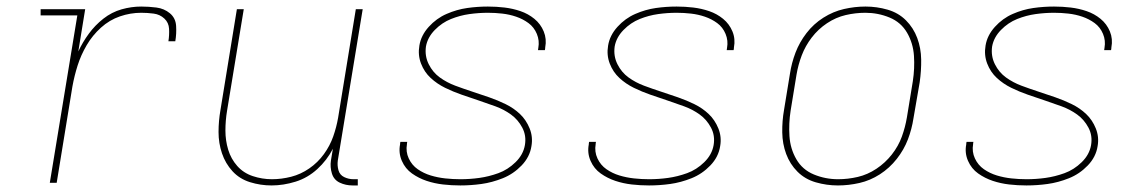

<svg xmlns="http://www.w3.org/2000/svg" viewBox="-20 -558 3496 586"><path d="M132 0H153L201 -294Q207 -327 217 -358.5Q227 -390 244.5 -420Q262 -450 288 -473.5Q314 -497 346 -508Q378 -519 411 -519Q430 -519 449 -516.5Q468 -514 481.5 -501.5Q495 -489 496 -470Q497 -451 494 -432H515Q519 -455 517.5 -479Q516 -503 498.5 -517.5Q481 -532 457.5 -535Q434 -538 411 -538Q381 -538 351 -529.5Q321 -521 295.5 -501Q270 -481 251 -455Q232 -429 219 -401L240 -530H104V-511H216Z M809 8Q845 8 882 -3.5Q919 -15 948.5 -42Q978 -69 996 -104L990 -68Q987 -48 993 -28.5Q999 -9 1017 -0.5Q1035 8 1056 8H1072V-11H1059Q1044 -11 1030.5 -17.5Q1017 -24 1013 -38.5Q1009 -53 1011 -68L1087 -530H1066L1012 -199Q1007 -170 997 -141.5Q987 -113 968.5 -87.5Q950 -62 924 -44Q898 -26 868.5 -18.5Q839 -11 810 -11Q780 -11 751.5 -20.5Q723 -30 704 -51.5Q685 -73 676.5 -101Q668 -129 668 -159.5Q668 -190 673 -220L724 -530H703L653 -223Q647 -189 647 -155Q647 -121 657.5 -90Q668 -59 689.5 -35.5Q711 -12 743 -2Q775 8 809 8Z M1385 8Q1417 8 1449.5 3.5Q1482 -1 1514.5 -14Q1547 -27 1572 -53Q1597 -79 1602 -112Q1607 -140 1596.5 -166Q1586 -192 1567 -210Q1548 -228 1523.5 -240Q1499 -252 1473 -261Q1447 -270 1421 -278.5Q1395 -287 1369.5 -296.5Q1344 -306 1322.5 -321.5Q1301 -337 1288.5 -362Q1276 -387 1280 -416Q1285 -444 1307 -466.5Q1329 -489 1356.5 -500Q1384 -511 1412.5 -515Q1441 -519 1469 -519Q1491 -519 1513 -516.5Q1535 -514 1555.5 -507Q1576 -500 1593 -487.5Q1610 -475 1618.5 -454.5Q1627 -434 1623 -412Q1623 -409 1622 -405H1643Q1644 -409 1644 -413Q1649 -439 1639.5 -462Q1630 -485 1611 -500.5Q1592 -516 1568.5 -524Q1545 -532 1520 -535Q1495 -538 1469 -538Q1437 -538 1405.5 -533.5Q1374 -529 1343 -515.5Q1312 -502 1288.5 -476Q1265 -450 1260 -419Q1255 -390 1265 -364Q1275 -338 1294.5 -320Q1314 -302 1338.5 -290Q1363 -278 1389 -269Q1415 -260 1440.5 -251.5Q1466 -243 1492 -233.5Q1518 -224 1539.5 -208.5Q1561 -193 1574 -168.5Q1587 -144 1582 -115Q1577 -86 1553.5 -63Q1530 -40 1501 -29.5Q1472 -19 1443 -15Q1414 -11 1385 -11Q1362 -11 1339 -13.5Q1316 -16 1294.5 -22.5Q1273 -29 1255 -41.5Q1237 -54 1227.5 -74.5Q1218 -95 1222 -118Q1222 -122 1223 -125H1202Q1201 -121 1201 -117Q1196 -91 1206.5 -67Q1217 -43 1237.5 -28.5Q1258 -14 1282 -6Q1306 2 1332 5Q1358 8 1385 8Z M1961 8Q1993 8 2025.5 3.5Q2058 -1 2090.5 -14Q2123 -27 2148 -53Q2173 -79 2178 -112Q2183 -140 2172.5 -166Q2162 -192 2143 -210Q2124 -228 2099.5 -240Q2075 -252 2049 -261Q2023 -270 1997 -278.5Q1971 -287 1945.5 -296.5Q1920 -306 1898.5 -321.5Q1877 -337 1864.5 -362Q1852 -387 1856 -416Q1861 -444 1883 -466.5Q1905 -489 1932.5 -500Q1960 -511 1988.5 -515Q2017 -519 2045 -519Q2067 -519 2089 -516.5Q2111 -514 2131.5 -507Q2152 -500 2169 -487.5Q2186 -475 2194.5 -454.5Q2203 -434 2199 -412Q2199 -409 2198 -405H2219Q2220 -409 2220 -413Q2225 -439 2215.5 -462Q2206 -485 2187 -500.5Q2168 -516 2144.5 -524Q2121 -532 2096 -535Q2071 -538 2045 -538Q2013 -538 1981.5 -533.5Q1950 -529 1919 -515.5Q1888 -502 1864.5 -476Q1841 -450 1836 -419Q1831 -390 1841 -364Q1851 -338 1870.5 -320Q1890 -302 1914.5 -290Q1939 -278 1965 -269Q1991 -260 2016.5 -251.5Q2042 -243 2068 -233.5Q2094 -224 2115.5 -208.5Q2137 -193 2150 -168.5Q2163 -144 2158 -115Q2153 -86 2129.5 -63Q2106 -40 2077 -29.5Q2048 -19 2019 -15Q1990 -11 1961 -11Q1938 -11 1915 -13.5Q1892 -16 1870.5 -22.5Q1849 -29 1831 -41.5Q1813 -54 1803.5 -74.5Q1794 -95 1798 -118Q1798 -122 1799 -125H1778Q1777 -121 1777 -117Q1772 -91 1782.5 -67Q1793 -43 1813.5 -28.5Q1834 -14 1858 -6Q1882 2 1908 5Q1934 8 1961 8Z M2537 8H2538Q2570 8 2603 0.5Q2636 -7 2665.5 -26Q2695 -45 2717 -73Q2739 -101 2751 -132.5Q2763 -164 2768 -197L2787 -307Q2792 -342 2791.5 -376.5Q2791 -411 2779.5 -442Q2768 -473 2745 -496Q2722 -519 2689 -528.5Q2656 -538 2622 -538H2621Q2589 -538 2556 -530.5Q2523 -523 2493 -504Q2463 -485 2441.5 -457Q2420 -429 2408 -397.5Q2396 -366 2391 -333L2373 -223Q2367 -189 2367.5 -154Q2368 -119 2379.5 -88Q2391 -57 2414 -34Q2437 -11 2470 -1.5Q2503 8 2537 8ZM2538 -11Q2499 -11 2464 -25.5Q2429 -40 2410.5 -72Q2392 -104 2389.5 -142.5Q2387 -181 2393 -220L2411 -330Q2416 -360 2427 -389Q2438 -418 2457.5 -443.5Q2477 -469 2504 -487Q2531 -505 2561 -512Q2591 -519 2621 -519Q2660 -519 2695 -504.5Q2730 -490 2748.5 -458Q2767 -426 2769.5 -387.5Q2772 -349 2766 -310L2748 -200Q2743 -170 2732.5 -141Q2722 -112 2702 -86.5Q2682 -61 2655 -43Q2628 -25 2598 -18Q2568 -11 2538 -11Z M3113 8Q3145 8 3177.5 3.5Q3210 -1 3242.5 -14Q3275 -27 3300 -53Q3325 -79 3330 -112Q3335 -140 3324.5 -166Q3314 -192 3295 -210Q3276 -228 3251.5 -240Q3227 -252 3201 -261Q3175 -270 3149 -278.5Q3123 -287 3097.5 -296.5Q3072 -306 3050.5 -321.5Q3029 -337 3016.5 -362Q3004 -387 3008 -416Q3013 -444 3035 -466.5Q3057 -489 3084.5 -500Q3112 -511 3140.5 -515Q3169 -519 3197 -519Q3219 -519 3241 -516.5Q3263 -514 3283.5 -507Q3304 -500 3321 -487.5Q3338 -475 3346.5 -454.5Q3355 -434 3351 -412Q3351 -409 3350 -405H3371Q3372 -409 3372 -413Q3377 -439 3367.5 -462Q3358 -485 3339 -500.5Q3320 -516 3296.5 -524Q3273 -532 3248 -535Q3223 -538 3197 -538Q3165 -538 3133.5 -533.5Q3102 -529 3071 -515.5Q3040 -502 3016.5 -476Q2993 -450 2988 -419Q2983 -390 2993 -364Q3003 -338 3022.5 -320Q3042 -302 3066.5 -290Q3091 -278 3117 -269Q3143 -260 3168.5 -251.5Q3194 -243 3220 -233.5Q3246 -224 3267.5 -208.5Q3289 -193 3302 -168.5Q3315 -144 3310 -115Q3305 -86 3281.5 -63Q3258 -40 3229 -29.5Q3200 -19 3171 -15Q3142 -11 3113 -11Q3090 -11 3067 -13.5Q3044 -16 3022.5 -22.5Q3001 -29 2983 -41.5Q2965 -54 2955.5 -74.5Q2946 -95 2950 -118Q2950 -122 2951 -125H2930Q2929 -121 2929 -117Q2924 -91 2934.5 -67Q2945 -43 2965.5 -28.5Q2986 -14 3010 -6Q3034 2 3060 5Q3086 8 3113 8Z"/></svg>

Font: Iosevka Sparkle Thin
Style: Italic
Weight: 100
Italic angle: -9°
Designer: Belleve Invis
Foundry: Belleve Invis
Version: Version 4.5.0; ttfautohint (v1.8.3)